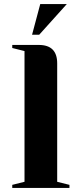

<svg xmlns="http://www.w3.org/2000/svg" viewBox="-20 -920 380 940"><path d="M40 -700H170Q260 -700 260 -610V-30L320 -15V0H40V-15L100 -30V-670L40 -685ZM177 -900H307L172 -750H137Z"/></svg>

Font: Yeseva One
Style: Regular
Weight: 400
Designer: Jovanny Lemonad
Foundry: Jovanny Lemonad
Version: Version 2.000